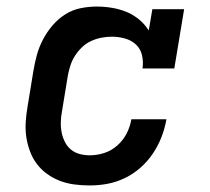

<svg xmlns="http://www.w3.org/2000/svg" viewBox="-20 -558 640 586"><path d="M254 8Q230 8 207 5Q184 2 163 -6Q142 -14 124 -27Q106 -40 93 -57Q80 -74 72 -95Q64 -116 60.5 -138.5Q57 -161 58.5 -185Q60 -209 64 -232L82 -342Q86 -366 92.5 -390Q99 -414 111 -437Q123 -460 140 -480Q157 -500 179 -514Q201 -528 226 -533Q251 -538 275 -538Q299 -538 322.5 -534Q346 -530 366.5 -521.5Q387 -513 404.5 -498.5Q422 -484 434 -465L445 -530H542L512 -349H415Q418 -369 413.5 -389Q409 -409 395 -422Q381 -435 361.5 -440.5Q342 -446 321 -446Q306 -446 290 -443Q274 -440 258.5 -433Q243 -426 230.5 -414Q218 -402 209 -388Q200 -374 195 -358.5Q190 -343 187 -327L169 -217Q166 -201 165.5 -185Q165 -169 168 -154Q171 -139 178 -125Q185 -111 196.5 -101.5Q208 -92 223 -88Q238 -84 254 -84Q276 -84 298 -91Q320 -98 338 -114Q356 -130 366.5 -150.5Q377 -171 381 -194H488Q483 -166 473 -140Q463 -114 447 -90Q431 -66 409 -46.5Q387 -27 361 -14.5Q335 -2 308 3Q281 8 254 8Z"/></svg>

Font: Iosevka Slab SmBdExObl
Style: Regular
Weight: 600
Width: 7
Italic angle: -9°
Monospace: yes
Designer: Belleve Invis
Foundry: Belleve Invis
Version: Version 11.1.0; ttfautohint (v1.8.3)